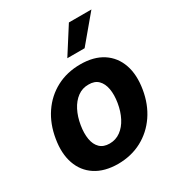

<svg xmlns="http://www.w3.org/2000/svg" viewBox="-185 -897 952 1028"><g transform="rotate(-30 290.5 -383.0)"><path d="M245.6 10.7Q162.1 10.3 107.4 -25.4Q52.7 -61 30.5 -124.8Q8.3 -188.5 22.5 -272.9Q36.1 -356.9 78.6 -419.9Q121.1 -482.9 186.8 -517.8Q252.4 -552.7 335 -552.7Q418 -552.7 472.7 -517.1Q527.3 -481.4 549.6 -417.5Q571.8 -353.5 557.6 -268.6Q543.9 -185.1 501.2 -122.3Q458.5 -59.6 393.3 -24.7Q328.1 10.3 245.6 10.7ZM260.7 -106.4Q298.8 -106.4 328.6 -128.2Q358.4 -149.9 377.9 -187.7Q397.5 -225.6 405.3 -273.4Q413.1 -320.8 406.5 -357.9Q399.9 -395 378.4 -416.3Q356.9 -437.5 319.3 -437Q281.2 -437.5 251.5 -415.5Q221.7 -393.6 202.1 -355.5Q182.6 -317.4 174.8 -269.5Q167 -222.7 173.3 -185.5Q179.7 -148.4 201.4 -127.4Q223.1 -106.4 260.7 -106.4ZM292 -615.7 395 -777.3H534.2L398.9 -615.7Z"/></g></svg>

Font: Inter Tight
Style: Bold Italic
Weight: 700
Italic angle: -9.39999°
Designer: Rasmus Andersson
Foundry: rsms
Version: Version 3.004